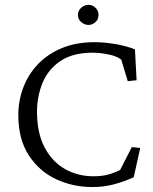

<svg xmlns="http://www.w3.org/2000/svg" viewBox="-20 -754 622 783"><path d="M356.4 8.8Q277.3 8.8 208.5 -23.4Q139.6 -55.7 97.2 -121.1Q54.7 -186.5 54.7 -285.2Q54.7 -341.8 74.2 -395Q93.8 -448.2 132.8 -490.2Q171.9 -532.2 230.5 -557.1Q289.1 -582 366.2 -582Q403.3 -582 448.2 -574.7Q493.2 -567.4 530.3 -552.7L537.1 -426.8L501 -422.9L474.6 -510.7Q456.1 -525.4 421.4 -532.2Q386.7 -539.1 357.4 -539.1Q276.4 -539.1 226.1 -504.9Q175.8 -470.7 153.3 -415.5Q130.9 -360.4 130.9 -298.8Q130.9 -211.9 161.6 -153.3Q192.4 -94.7 244.6 -64.9Q296.9 -35.2 360.4 -35.2Q394.5 -35.2 418.9 -41.5Q443.4 -47.9 469.7 -60.5L517.6 -154.3L551.8 -150.4L525.4 -31.2Q489.3 -14.6 447.3 -2.9Q405.3 8.8 356.4 8.8ZM340.8 -652.3Q325.2 -652.3 311.5 -663.6Q297.9 -674.8 297.9 -693.4Q297.9 -710.9 311.5 -722.7Q325.2 -734.4 340.8 -734.4Q356.4 -734.4 369.1 -722.7Q381.8 -710.9 381.8 -693.4Q381.8 -674.8 369.1 -663.6Q356.4 -652.3 340.8 -652.3Z"/></svg>

Font: Crimson Pro ExtraLight
Style: Regular
Weight: 250
Designer: Jacques Le Bailly
Foundry: Baron von Fonthausen
Version: Version 1.003